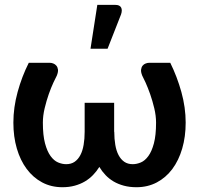

<svg xmlns="http://www.w3.org/2000/svg" viewBox="-20 -776 833 804"><path d="M36 0ZM257 -88.5Q278 -88.5 292.5 -98.5Q307 -108.5 316.5 -126.5Q326 -144.5 330.2 -169.5Q334.5 -194.5 334.5 -224V-345.5H458V-224H458.5Q458.5 -194.5 462.8 -169.5Q467 -144.5 476.5 -126.5Q486 -108.5 500.5 -98.5Q515 -88.5 536 -88.5Q552.5 -88.5 569.8 -95.8Q587 -103 601.2 -122.5Q615.5 -142 624.5 -175.8Q633.5 -209.5 633.5 -262.5Q633.5 -291.5 626 -322.8Q618.5 -354 608.8 -381.8Q599 -409.5 589.5 -430.5Q580 -451.5 575.5 -459.5Q569.5 -474.5 570.8 -484.5Q572 -494.5 577.2 -501Q582.5 -507.5 590.2 -510.2Q598 -513 604 -513H693Q721.5 -455.5 739.5 -390.8Q757.5 -326 757.5 -262.5Q757.5 -203.5 743 -154Q728.5 -104.5 701.8 -68.5Q675 -32.5 636.8 -12.2Q598.5 8 551.5 8Q522.5 8 498.5 1.5Q474.5 -5 455.5 -16.2Q436.5 -27.5 421.8 -43Q407 -58.5 396 -77Q384.5 -58.5 369.5 -43Q354.5 -27.5 335.5 -16.2Q316.5 -5 293 1.5Q269.5 8 241.5 8Q194.5 8 156.5 -12.2Q118.5 -32.5 91.8 -68.5Q65 -104.5 50.5 -154Q36 -203.5 36 -262.5Q36 -326 53.8 -390.8Q71.5 -455.5 100.5 -513H189Q195.5 -513 203 -510.2Q210.5 -507.5 216 -501Q221.5 -494.5 222.8 -484.5Q224 -474.5 218 -459.5Q213.5 -451.5 203.8 -430.5Q194 -409.5 184.2 -381.8Q174.5 -354 167 -322.8Q159.5 -291.5 159.5 -262.5Q159.5 -209.5 168.5 -175.8Q177.5 -142 191.8 -122.5Q206 -103 223.2 -95.8Q240.5 -88.5 257 -88.5ZM359 -572 387.5 -755.5H463.5Q481 -755.5 487 -744.8Q493 -734 487 -716L430.5 -572Z"/></svg>

Font: Lato
Style: Bold
Weight: 700
Designer: Lukasz Dziedzic
Foundry: tyPoland Lukasz Dziedzic
Version: Version 2.007; 2014-02-27